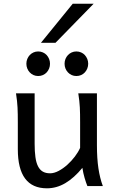

<svg xmlns="http://www.w3.org/2000/svg" viewBox="-20 -999 619 1031"><path d="M449.2 0Q445.8 -8.3 441.9 -19.5Q438 -30.8 434.3 -43.5Q430.7 -56.2 427.5 -70.1Q424.3 -84 422.4 -97.7Q377.9 -43.5 330.8 -15.6Q283.7 12.2 231.9 12.2Q75.7 12.2 75.7 -197.8V-341.8Q75.7 -365.2 75.4 -384.3Q75.2 -403.3 74.2 -421.1Q73.2 -439 71.3 -457.5Q69.3 -476.1 65.9 -498H166V-227.1Q166 -185.5 170.2 -155.5Q174.3 -125.5 184.1 -106.2Q193.8 -86.9 209.7 -77.6Q225.6 -68.4 249 -68.4Q270.5 -68.4 294.9 -81.3Q319.3 -94.2 341.6 -114.3Q363.8 -134.3 382.1 -158.4Q400.4 -182.6 410.2 -205.1V-341.8Q410.2 -365.7 409.9 -385Q409.7 -404.3 408.7 -421.9Q407.7 -439.5 405.8 -457.5Q403.8 -475.6 400.4 -498H500.5V-219.7Q500.5 -148.4 508.5 -95Q516.6 -41.5 532.2 0ZM121.6 -656.7Q121.6 -670.4 126.5 -682.4Q131.3 -694.3 139.9 -703.4Q148.4 -712.4 159.9 -717.5Q171.4 -722.7 185.1 -722.7Q198.7 -722.7 210.4 -717.5Q222.2 -712.4 230.5 -703.4Q238.8 -694.3 243.7 -682.4Q248.5 -670.4 248.5 -656.7Q248.5 -643.1 243.7 -631.1Q238.8 -619.1 230.5 -610.1Q222.2 -601.1 210.4 -595.9Q198.7 -590.8 185.1 -590.8Q171.4 -590.8 159.9 -595.9Q148.4 -601.1 139.9 -610.1Q131.3 -619.1 126.5 -631.1Q121.6 -643.1 121.6 -656.7ZM326.7 -656.7Q326.7 -670.4 331.5 -682.4Q336.4 -694.3 345 -703.4Q353.5 -712.4 365 -717.5Q376.5 -722.7 390.1 -722.7Q403.8 -722.7 415.5 -717.5Q427.2 -712.4 435.5 -703.4Q443.8 -694.3 448.7 -682.4Q453.6 -670.4 453.6 -656.7Q453.6 -643.1 448.7 -631.1Q443.8 -619.1 435.5 -610.1Q427.2 -601.1 415.5 -595.9Q403.8 -590.8 390.1 -590.8Q376.5 -590.8 365 -595.9Q353.5 -601.1 345 -610.1Q336.4 -619.1 331.5 -631.1Q326.7 -643.1 326.7 -656.7ZM482.9 -979 277.8 -769H199.7L370.6 -979Z"/></svg>

Font: Andika Am
Style: Regular
Weight: 400
Designer: Victor Gaultney, Annie Olsen, Julie Remington, Don Collingsworth, Eric Hays, Becca Hirsbrunner
Foundry: SIL International
Version: Version 5.000